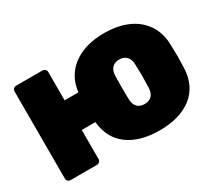

<svg xmlns="http://www.w3.org/2000/svg" viewBox="-133 -967 1376 1233"><g transform="rotate(-30 555.0 -350.0)"><path d="M739 10Q594 10 506 -54.5Q418 -119 406 -243H305V-27Q305 -16 297 -8Q289 0 278 0H82Q71 0 63 -7.5Q55 -15 55 -27V-673Q55 -684 63 -692Q71 -700 82 -700H278Q289 -700 297 -692Q305 -684 305 -673V-463H407Q421 -580 509.5 -645Q598 -710 739 -710Q837 -710 911 -678Q985 -646 1027.5 -584Q1070 -522 1073 -436Q1075 -380 1075 -347Q1075 -314 1073 -260Q1067 -128 978 -59Q889 10 739 10ZM813 -266Q815 -324 815 -351Q815 -380 813 -434Q812 -475 792 -495Q772 -515 739 -515Q706 -515 686 -495Q666 -475 665 -434Q664 -407 664 -351Q664 -295 665 -266Q666 -225 685.5 -205Q705 -185 739 -185Q773 -185 792.5 -205Q812 -225 813 -266Z"/></g></svg>

Font: Rubik
Style: Regular
Weight: 900
Designer: Hubert & Fischer
Foundry: Hubert & Fischer
Version: Version 1.100